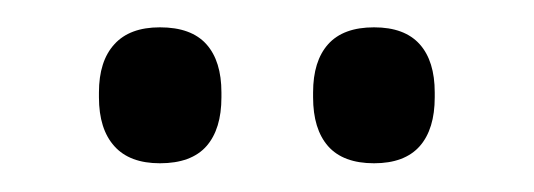

<svg xmlns="http://www.w3.org/2000/svg" viewBox="-20 -684 381 137"><path d="M94.1 -567.5Q72.5 -567.5 61.6 -579.7Q50.6 -591.9 50.6 -614.6V-618Q50.6 -640.4 61.6 -652.4Q72.5 -664.5 94.1 -664.5Q116.5 -664.5 127.3 -652.4Q138 -640.4 138 -618V-614.6Q138 -591.9 127.3 -579.7Q116.5 -567.5 94.1 -567.5ZM246.9 -567.5Q224.9 -567.5 214.1 -579.7Q203.4 -591.9 203.4 -614.6V-618Q203.4 -640.4 214.1 -652.4Q224.9 -664.5 246.9 -664.5Q268.7 -664.5 279.5 -652.4Q290.2 -640.4 290.2 -618V-614.6Q290.2 -591.9 279.5 -579.7Q268.7 -567.5 246.9 -567.5Z"/></svg>

Font: Anek Tamil Medium
Style: Regular
Weight: 500
Designer: Aadarsh Rajan (Tamil), Yesha Goshar (Latin)
Foundry: Ek Type
Version: Version 1.003